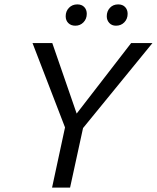

<svg xmlns="http://www.w3.org/2000/svg" viewBox="-20 -854 714 874"><path d="M358 -271 299 0H217L276 -274L128 -658H218L329 -337L577 -658H674ZM279 -780Q279 -803 294 -818.5Q309 -834 332 -834Q352 -834 363.5 -822Q375 -810 375 -791Q375 -768 360 -752.5Q345 -737 323 -737Q303 -737 291 -749Q279 -761 279 -780ZM466 -780Q466 -803 480.5 -818.5Q495 -834 518 -834Q538 -834 549.5 -822Q561 -810 561 -791Q561 -768 546 -752.5Q531 -737 508 -737Q489 -737 477.5 -749.5Q466 -762 466 -780Z"/></svg>

Font: Ysabeau Medium
Style: Italic
Weight: 500
Italic angle: -12°
Designer: Christian Thalmann (Catharsis Fonts)
Version: Version 0.003